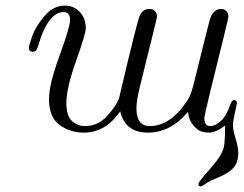

<svg xmlns="http://www.w3.org/2000/svg" viewBox="-20 -462 870 685"><path d="M83 -290Q83 -299.8 95 -333.5Q106.9 -367.2 138.4 -404.5Q169.9 -441.9 210.9 -441.9Q244.1 -441.9 265.1 -418.9Q286.1 -396 286.1 -361.8Q286.1 -341.8 251.5 -244.9Q216.8 -147.9 216.8 -94.2Q216.8 -48.3 236.8 -30.3Q256.8 -12.2 283.2 -12.2Q330.1 -12.2 363 -49.1Q396 -85.9 404.8 -111.8Q469.7 -388.7 479 -407.2Q490.2 -430.2 513.2 -430.2Q522.9 -430.2 531.5 -423.6Q540 -417 540 -401.9Q540 -397 479 -152.8Q466.8 -103 466.8 -75.2Q466.8 -12.2 514.2 -12.2Q587.4 -12.2 646 -100.1Q647 -102.1 649.9 -106Q661.1 -121.1 672.9 -169.9Q676.8 -186 689 -234.9Q709 -316.9 725.1 -378.9Q736.3 -429.7 768.1 -430.2Q777.8 -430.2 786.4 -423.6Q794.9 -417 794.9 -401.9Q794.9 -396 730 -134.8Q709 -47.9 709 -40Q709 -12.2 730 -12.2Q748 -12.2 768.1 -30.5Q788.1 -48.8 800.8 -86.9Q806.6 -105 814.9 -105Q824.7 -105 825.2 -94.2Q825.2 -90.3 818.1 -60.1Q811 -29.8 811 -15.1Q811 1 820.6 32.5Q830.1 64 830.1 84Q830.1 119.1 811.5 138.2Q793 157.2 759.5 170.7Q726.1 184.1 715.8 191.9Q699.7 203.1 696.8 203.1Q688 203.1 688 193.8Q688 187 729 141.1Q770 95.2 777.8 65.9Q781.7 51.8 782.5 21Q783.2 -9.8 783.2 -14.2Q751 10.7 726.1 11.2Q711.9 11.2 698.5 7.1Q685.1 2.9 669.4 -15.1Q653.8 -33.2 650.9 -62H649.9Q587.9 11.2 507.8 11.2Q426.8 11.2 409.2 -64H408.2Q356.4 11.2 278.8 11.2Q230 11.2 192.4 -16.4Q154.8 -43.9 154.8 -108.9Q154.8 -160.6 192.4 -263.4Q230 -366.2 230 -390.1Q230 -418.9 207 -418.9Q172.9 -418.9 146 -373Q132.8 -350.1 125 -325.9Q117.2 -301.8 113.5 -290.8Q109.9 -279.8 102.1 -277.8Q94.2 -275.9 88.6 -279.5Q83 -283.2 83 -290Z"/></svg>

Font: CMU Classical Serif
Style: Italic
Weight: 500
Italic angle: -14.04°
Version: Version 0.7.0